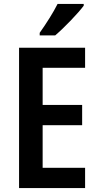

<svg xmlns="http://www.w3.org/2000/svg" viewBox="-20 -1023 503 977"><path d="M406 -994V-1003H273C251 -959 216 -904 182 -856V-843H261C307 -882 378 -956 406 -994ZM413 -66V-169H197V-386H398V-489H197V-678H413V-780H77V-66Z"/></svg>

Font: Noto Sans Malayalam UI Condensed SemiBold
Style: Regular
Weight: 600
Width: 3
Designer: Jelle Bosma - Monotype Design Team
Foundry: Monotype Imaging Inc.
Version: Version 2.104